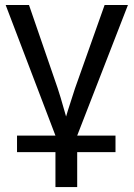

<svg xmlns="http://www.w3.org/2000/svg" viewBox="-20 -548 540 776"><path d="M48.8 66.9V0H204.1L2.9 -527.8H97.2L212.9 -191.9Q220.2 -171.9 247.1 -77.1L254.9 -103L283.2 -190.9L402.8 -527.8H497.1L292 0H446.8V66.9H292V208H204.1V66.9Z"/></svg>

Font: Libra Sans Modern
Style: Regular
Weight: 400
Foundry: Stefan Peev, Context Ltd
Version: Version 1.000